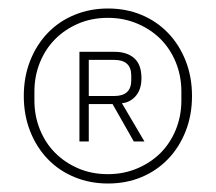

<svg xmlns="http://www.w3.org/2000/svg" viewBox="-20 -730 508 452"><path d="M234 -298Q192 -298 155.5 -313Q119 -328 92.5 -355.5Q66 -383 51 -421Q36 -459 36 -504Q36 -549 51 -587Q66 -625 92.5 -652.5Q119 -680 155.5 -695Q192 -710 234 -710Q277 -710 313 -695Q349 -680 375.5 -652.5Q402 -625 417 -587Q432 -549 432 -504Q432 -459 417 -421Q402 -383 375.5 -355.5Q349 -328 313 -313Q277 -298 234 -298ZM234 -320Q271 -320 303 -333.5Q335 -347 358 -370Q381 -393 394 -425Q407 -457 407 -494V-514Q407 -551 394 -583Q381 -615 358 -638Q335 -661 303 -674.5Q271 -688 234 -688Q196 -688 164.5 -674.5Q133 -661 110 -638Q87 -615 74 -583Q61 -551 61 -514V-494Q61 -457 74 -425Q87 -393 110 -370Q133 -347 164.5 -333.5Q196 -320 234 -320ZM189 -397H167V-608H250Q279 -608 296 -593Q313 -578 313 -546Q313 -520 300 -504.5Q287 -489 267 -487L320 -397H295L245 -485H189ZM249 -504Q289 -504 289 -541V-552Q289 -589 249 -589H189V-504Z"/></svg>

Font: IBM Plex Sans Thai ExtLt
Style: Regular
Weight: 200
Designer: Mike Abbink, Paul van der Laan, Pieter van Rosmalen, Ben Mitchell, Mark Frömberg
Foundry: Bold Monday
Version: Version 1.2